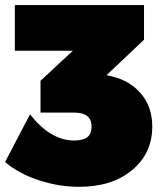

<svg xmlns="http://www.w3.org/2000/svg" viewBox="-33 -719 628 749"><path d="M-13.2 -86.9 84 -272.9 88.9 -267.1Q166.5 -170.9 256.8 -170.9Q291.5 -170.9 307.9 -184.1Q324.2 -197.3 324.2 -225.1Q324.2 -279.8 256.8 -279.8H125V-403.8L251 -521H24.9V-699.2H528.8V-564L382.8 -425.8L403.8 -420.9Q474.1 -404.3 517.6 -353Q561 -301.8 561 -225.1Q561 -121.1 482.7 -55.7Q404.3 9.8 275.9 9.8Q196.8 9.8 119.4 -15.6Q42 -41 -9.8 -84Z"/></svg>

Font: Trueno UltraBlack
Style: Regular
Weight: 950
Designer: Julieta Ulanovsky
Foundry: Julieta Ulanovsky
Version: Version 3.001b | FøM Fix